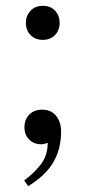

<svg xmlns="http://www.w3.org/2000/svg" viewBox="-20 -482 293 660"><path d="M127 -345Q101 -345 85 -361.5Q69 -378 69 -404Q69 -428 85 -445Q101 -462 127 -462Q154 -462 169.5 -445Q185 -428 185 -404Q185 -378 169 -361.5Q153 -345 127 -345ZM77 158 63 138Q93 117 118.5 85.5Q144 54 144 9Q140 10 134 12Q128 14 123 14Q96 14 80 -2.5Q64 -19 64 -44Q64 -71 80.5 -88Q97 -105 125 -105Q156 -105 173 -83.5Q190 -62 190 -30Q190 30 163.5 75.5Q137 121 77 158Z"/></svg>

Font: El Messiri SemiBold
Style: Regular
Weight: 600
Designer: Mohamed Gaber
Foundry: Kief Type Foundry
Version: Version 2.020; ttfautohint (v1.8.3)